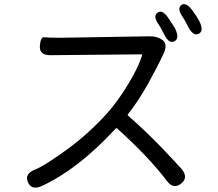

<svg xmlns="http://www.w3.org/2000/svg" viewBox="-20 -862 1040 915"><path d="M843 13Q807 42 775 0Q692 -111 538 -250Q534 -253 531 -249Q352 -55 178 25Q130 46 113 6Q96 -33 145 -53Q194 -72 308 -156Q409 -231 492 -324Q544 -383 591 -461Q640 -542 657 -598Q658 -603 653 -603L221 -599Q167 -598 170 -643Q173 -687 191 -684.5Q209 -682 268 -682L692 -689Q729 -690 755 -671Q780 -651 760 -607Q728 -539 685 -462Q638 -378 590 -318Q587 -314 591 -310Q660 -251 748 -161Q824 -81 846 -56Q879 -15 843 13ZM811 -665Q785 -652 762 -699Q744 -734 737 -744Q707 -786 731 -802Q754 -818 783 -775Q808 -738 815 -725Q837 -678 811 -665ZM927 -701Q901 -688 877 -734Q858 -771 852 -779Q822 -821 844 -838Q866 -854 897 -812Q918 -784 930 -761Q953 -714 927 -701Z"/></svg>

Font: Resource Han Rounded JP
Style: Regular
Weight: 400
Designer: Cyano Hao (round all glyphs); Ryoko NISHIZUKA 西塚涼子 (kana, bopomofo & ideographs); Paul D. Hunt (Latin, Greek & Cyrillic)
Foundry: Cyano Hao
Version: 0.990